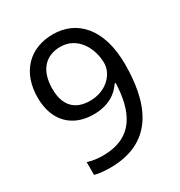

<svg xmlns="http://www.w3.org/2000/svg" viewBox="-173 -845 917 976"><g transform="rotate(-30 286.0 -357.0)"><path d="M520 -409C520 -622 414 -724 278 -724C140 -724 50 -632 50 -483C50 -345 132 -267 255 -267C342 -267 395 -304 425 -350H431C425 -194 376 -62 190 -62C160 -62 126 -67 102 -75V0C124 7 165 10 192 10C462 10 520 -204 520 -409ZM278 -650C380 -650 431 -553 431 -467C431 -403 370 -336 274 -336C181 -336 137 -392 137 -484C137 -596 195 -650 278 -650Z"/></g></svg>

Font: Noto Sans Mro
Style: Regular
Weight: 400
Designer: Monotype Design Team
Foundry: Monotype Imaging Inc.
Version: Version 2.001